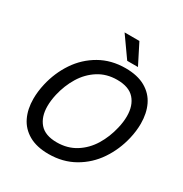

<svg xmlns="http://www.w3.org/2000/svg" viewBox="-203 -1045 1150 1207"><g transform="rotate(30 372.5 -441.5)"><path d="M64.5 -244.1Q64.5 -296.9 77.6 -354Q99.6 -449.7 152.3 -528.3Q205.1 -606.9 286.6 -653.6Q368.2 -700.2 471.7 -700.2Q558.6 -700.2 616 -667.5Q673.3 -634.8 700.7 -577.4Q728 -520 728 -445.3Q728 -392.6 714.8 -335.9Q692.4 -240.2 639.6 -161.9Q586.9 -83.5 505.1 -36.9Q423.3 9.8 319.8 9.8Q233.4 9.8 176.3 -22.9Q119.1 -55.7 91.8 -112.8Q64.5 -169.9 64.5 -244.1ZM617.7 -354Q628.9 -400.4 628.9 -442.4Q628.9 -519 588.6 -564.7Q548.3 -610.4 462.4 -610.4Q385.7 -610.4 326.9 -573Q268.1 -535.6 230.2 -473.6Q192.4 -411.6 174.8 -335.9Q164.1 -288.6 164.1 -248Q164.1 -171.4 203.6 -125.5Q243.2 -79.6 328.1 -79.6Q405.8 -79.6 465.1 -116.9Q524.4 -154.3 562.3 -216.3Q600.1 -278.3 617.7 -354ZM456.1 -745.1 352.5 -891.6H460L534.2 -745.1Z"/></g></svg>

Font: Acari Sans Medium
Style: Italic
Weight: 500
Italic angle: -13°
Designer: Alfredo Marco Pradil and Stefan Peev
Foundry: Hanken Design Co.
Version: Version 1.045